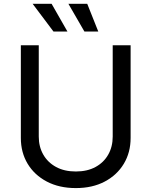

<svg xmlns="http://www.w3.org/2000/svg" viewBox="-20 -962 784 994"><path d="M372.6 11.7Q286.6 11.7 222.4 -22Q158.2 -55.7 123 -114.3Q87.9 -172.9 87.9 -247.6V-727.5H180.7V-254.9Q180.7 -202.6 203.9 -161.9Q227.1 -121.1 270 -97.7Q313 -74.2 372.6 -74.2Q432.1 -74.2 474.9 -97.7Q517.6 -121.1 540.5 -161.9Q563.5 -202.6 563.5 -254.9V-727.5H656.2V-247.6Q656.2 -172.9 621.1 -114.3Q585.9 -55.7 522.2 -22Q458.5 11.7 372.6 11.7ZM417 -798.8 334 -942.4H431.6L488.8 -798.8ZM256.8 -798.8 148.9 -942.4H247.1L329.1 -798.8Z"/></svg>

Font: Inter Variable
Style: Regular
Weight: 400
Designer: Rasmus Andersson
Foundry: rsms
Version: Version 4.001;git-9221beed3